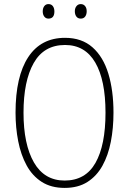

<svg xmlns="http://www.w3.org/2000/svg" viewBox="-20 -909 631 939"><path d="M535 -358Q535 -282 522 -215.5Q509 -149 481 -98.5Q453 -48 407.5 -19Q362 10 296 10Q230 10 184 -19.5Q138 -49 110 -100.5Q82 -152 69 -218.5Q56 -285 56 -358Q56 -535 118 -629.5Q180 -724 298 -724Q380 -724 432.5 -677.5Q485 -631 510 -548.5Q535 -466 535 -358ZM95 -358Q95 -203 146 -114.5Q197 -26 296 -26Q398 -26 447 -112.5Q496 -199 496 -358Q496 -517 446 -603Q396 -689 298 -689Q195 -689 145 -601Q95 -513 95 -358ZM189 -853Q189 -869 196.5 -879Q204 -889 217 -889Q231 -889 238.5 -879Q246 -869 246 -853Q246 -818 217 -818Q204 -818 196.5 -828Q189 -838 189 -853ZM346 -854Q346 -869 354 -879Q362 -889 375 -889Q388 -889 396 -879.5Q404 -870 404 -854Q404 -838 396.5 -828Q389 -818 375 -818Q361 -818 353.5 -828Q346 -838 346 -854Z"/></svg>

Font: Noto Sans Khmer UI Condensed ExtraLight
Style: Regular
Weight: 200
Width: 3
Designer: Danh Hong and the Monotype Design Team
Foundry: Monotype Imaging Inc.
Version: Version 2.002; ttfautohint (v1.8.4.7-5d5b)